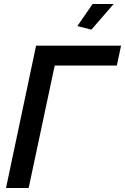

<svg xmlns="http://www.w3.org/2000/svg" viewBox="-20 -938 624 958"><path d="M436 -790 547 -918H442L366 -808ZM10 0H123L253 -611H563L584 -710H160Z"/></svg>

Font: FIGSv2-sans-serif SmBold Italic
Style: Regular
Weight: 600
Italic angle: -12°
Designer: Matt McInerney, Pablo Impallari, Rodrigo Fuenzalida
Foundry: Matt McInerney, Pablo Impallari, Rodrigo Fuenzalida
Version: Version 4.020;hotconv 1.0.109;makeotfexe 2.5.65596